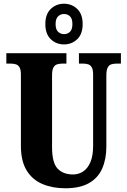

<svg xmlns="http://www.w3.org/2000/svg" viewBox="-20 -999 682 1029"><path d="M330 10Q261 10 207 -13Q153 -36 122.5 -86Q92 -136 92 -218V-599Q92 -625 85 -637.5Q78 -650 66 -654Q54 -658 39 -658H14V-714H336V-658H312Q298 -658 285.5 -654Q273 -650 266 -636.5Q259 -623 259 -595V-210Q259 -127 288.5 -95.5Q318 -64 372 -64Q401 -64 425.5 -80Q450 -96 464.5 -130Q479 -164 479 -216V-599Q479 -625 472 -637.5Q465 -650 453.5 -654Q442 -658 427 -658H403V-714H628V-658H603Q588 -658 576 -654Q564 -650 557 -636.5Q550 -623 550 -595V-214Q550 -147 528 -96.5Q506 -46 457.5 -18Q409 10 330 10ZM323 -761Q281 -761 252 -789Q223 -817 223 -870Q223 -923 252 -951Q281 -979 323 -979Q365 -979 394 -951Q423 -923 423 -870Q423 -817 394 -789Q365 -761 323 -761ZM323 -816Q342 -816 355 -828.5Q368 -841 368 -870Q368 -899 355 -911.5Q342 -924 323 -924Q305 -924 291.5 -911.5Q278 -899 278 -870Q278 -841 291.5 -828.5Q305 -816 323 -816Z"/></svg>

Font: Noto Serif Khmer ExtraCondensed Black
Style: Regular
Weight: 900
Width: 2
Designer: Danh Hong and the Monotype Design Team
Foundry: Monotype Imaging Inc.
Version: Version 2.004